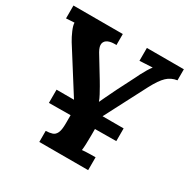

<svg xmlns="http://www.w3.org/2000/svg" viewBox="-158 -847 982 994"><g transform="rotate(30 333.5 -350.0)"><path d="M145 -200V-279H546V-203ZM203 0V-66Q226 -67 241.5 -72Q257 -77 265.5 -95Q274 -113 274 -153V-240L90 -531Q76 -554 64 -582Q52 -610 52 -626Q36 -625 25 -624.5Q14 -624 3 -623V-700H298V-634Q269 -636 250 -628Q231 -620 227 -602.5Q223 -585 239 -557L315 -432Q320 -424 330 -406.5Q340 -389 350.5 -369.5Q361 -350 366 -335H367Q372 -347 384 -371Q396 -395 414 -433L466 -535Q471 -546 480 -563.5Q489 -581 499.5 -598.5Q510 -616 519 -627Q503 -626 478 -625Q453 -624 442 -623V-700H663V-634Q628 -629 603 -605.5Q578 -582 549 -527Q517 -465 484 -402Q451 -339 419 -277Q419 -263 419 -249Q419 -235 419 -220.5Q419 -206 419 -192Q419 -178 419 -164Q419 -137 418 -112Q417 -87 415 -74Q432 -76 458.5 -76.5Q485 -77 495 -77V0Z"/></g></svg>

Font: Lora
Style: Weight 700
Weight: 700
Designer: Olga Karpushina, Alexei Vanyashin (Cyrillic)
Foundry: Cyreal
Version: Version 3.001